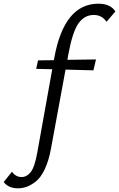

<svg xmlns="http://www.w3.org/2000/svg" viewBox="-154 -731 645 1040"><path d="M379 -711Q444 -711 471 -669L423 -613Q398 -650 354 -650Q304 -650 271.5 -605Q239 -560 216 -436L211 -407L366 -409L352 -350L201 -354L122 75Q110 140 88.5 185.5Q67 231 40 252Q13 273 -10 281Q-33 289 -57 289Q-108 289 -134 255L-89 199Q-69 228 -37 228Q-9 228 12.5 201Q34 174 48 95L129 -356L42 -358L52 -404L138 -405L140 -417Q193 -711 379 -711Z"/></svg>

Font: EauTest Medium
Style: Italic
Weight: 500
Italic angle: -12°
Designer: Christian Thalmann (Catharsis Fonts)
Version: Version 0.001;PS 000.001;hotconv 1.0.88;makeotf.lib2.5.64775